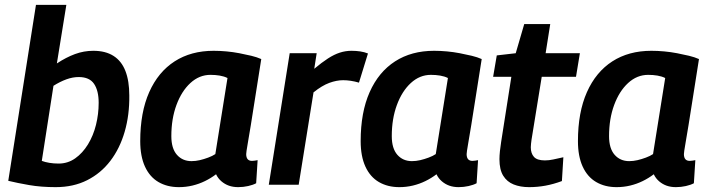

<svg xmlns="http://www.w3.org/2000/svg" viewBox="-20 -760 2916 790"><path d="M253 -740 214 -499Q252 -524 288.5 -537.5Q325 -551 364 -551Q414 -551 447 -530Q480 -509 496 -468Q512 -427 512 -367Q513 -287 493 -218Q473 -149 434 -98Q395 -47 338.5 -18.5Q282 10 209 10Q149 10 100 1.5Q51 -7 14 -16L128 -740ZM304 -443Q279 -443 253 -433.5Q227 -424 200 -407L152 -98Q165 -93 183 -90Q201 -87 221 -87Q259 -87 289.5 -108.5Q320 -130 342 -166Q364 -202 375 -246.5Q386 -291 386 -337Q386 -387 367 -415Q348 -443 304 -443Z M960 10Q939 10 922 4Q905 -2 891 -14Q877 -26 869 -43Q848 -27 823.5 -15Q799 -3 772 3.5Q745 10 716 10Q668 10 632 -11Q596 -32 576.5 -74.5Q557 -117 557 -179Q557 -298 594 -381Q631 -464 698.5 -507.5Q766 -551 859 -551Q885 -551 912 -548.5Q939 -546 965 -541Q991 -536 1014 -530.5Q1037 -525 1055 -517Q1040 -422 1029.5 -355.5Q1019 -289 1012 -245Q1005 -201 1000.5 -176.5Q996 -152 994.5 -140Q993 -128 993 -126Q993 -112 999 -105Q1005 -98 1017 -98Q1022 -98 1028 -99Q1034 -100 1040 -101L1034 -6Q1021 1 1001 5.5Q981 10 960 10ZM866 -126 916 -439Q902 -446 884 -449Q866 -452 846 -452Q800 -452 763.5 -418.5Q727 -385 706 -328Q685 -271 685 -200Q685 -149 708 -123Q731 -97 768 -97Q785 -97 802 -101Q819 -105 836.5 -111.5Q854 -118 866 -126Z M1283 -541 1273 -477Q1304 -503 1329.5 -519.5Q1355 -536 1378.5 -543.5Q1402 -551 1426 -551Q1445 -551 1462 -548.5Q1479 -546 1494 -540L1457 -420Q1440 -425 1423.5 -427.5Q1407 -430 1392 -430Q1365 -430 1335 -419Q1305 -408 1270 -380L1209 0H1086L1172 -541Z M1867 10Q1846 10 1829 4Q1812 -2 1798 -14Q1784 -26 1776 -43Q1755 -27 1730.5 -15Q1706 -3 1679 3.5Q1652 10 1623 10Q1575 10 1539 -11Q1503 -32 1483.5 -74.5Q1464 -117 1464 -179Q1464 -298 1501 -381Q1538 -464 1605.5 -507.5Q1673 -551 1766 -551Q1792 -551 1819 -548.5Q1846 -546 1872 -541Q1898 -536 1921 -530.5Q1944 -525 1962 -517Q1947 -422 1936.5 -355.5Q1926 -289 1919 -245Q1912 -201 1907.5 -176.5Q1903 -152 1901.5 -140Q1900 -128 1900 -126Q1900 -112 1906 -105Q1912 -98 1924 -98Q1929 -98 1935 -99Q1941 -100 1947 -101L1941 -6Q1928 1 1908 5.5Q1888 10 1867 10ZM1773 -126 1823 -439Q1809 -446 1791 -449Q1773 -452 1753 -452Q1707 -452 1670.5 -418.5Q1634 -385 1613 -328Q1592 -271 1592 -200Q1592 -149 1615 -123Q1638 -97 1675 -97Q1692 -97 1709 -101Q1726 -105 1743.5 -111.5Q1761 -118 1773 -126Z M2298 -113 2292 -15Q2257 -2 2224 4Q2191 10 2157 10Q2121 10 2093.5 -1Q2066 -12 2050.5 -37Q2035 -62 2035 -105Q2035 -119 2037 -138.5Q2039 -158 2042 -176L2084 -444H2009L2024 -532L2102 -541L2137 -661H2244L2225 -541H2366L2350 -444H2209L2167 -185Q2166 -177 2165 -169Q2164 -161 2164 -154Q2164 -129 2177 -114.5Q2190 -100 2222 -100Q2239 -100 2257 -104Q2275 -108 2298 -113Z M2761 10Q2740 10 2723 4Q2706 -2 2692 -14Q2678 -26 2670 -43Q2649 -27 2624.5 -15Q2600 -3 2573 3.5Q2546 10 2517 10Q2469 10 2433 -11Q2397 -32 2377.5 -74.5Q2358 -117 2358 -179Q2358 -298 2395 -381Q2432 -464 2499.5 -507.5Q2567 -551 2660 -551Q2686 -551 2713 -548.5Q2740 -546 2766 -541Q2792 -536 2815 -530.5Q2838 -525 2856 -517Q2841 -422 2830.5 -355.5Q2820 -289 2813 -245Q2806 -201 2801.5 -176.5Q2797 -152 2795.5 -140Q2794 -128 2794 -126Q2794 -112 2800 -105Q2806 -98 2818 -98Q2823 -98 2829 -99Q2835 -100 2841 -101L2835 -6Q2822 1 2802 5.5Q2782 10 2761 10ZM2667 -126 2717 -439Q2703 -446 2685 -449Q2667 -452 2647 -452Q2601 -452 2564.5 -418.5Q2528 -385 2507 -328Q2486 -271 2486 -200Q2486 -149 2509 -123Q2532 -97 2569 -97Q2586 -97 2603 -101Q2620 -105 2637.5 -111.5Q2655 -118 2667 -126Z"/></svg>

Font: Georama ExtraCondensed Thin SemiBold
Style: Italic
Weight: 600
Italic angle: -9°
Version: Version 1.001